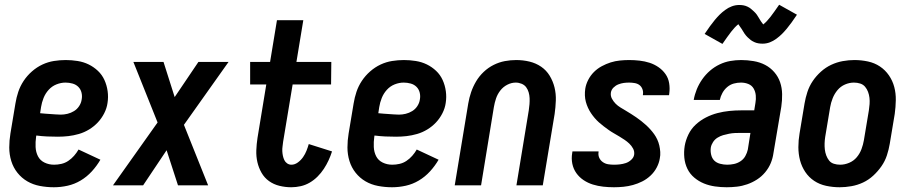

<svg xmlns="http://www.w3.org/2000/svg" viewBox="-20 -781 3840 809"><path d="M207 8Q177 8 148 2.5Q119 -3 95 -17Q71 -31 53.5 -53Q36 -75 27.5 -102.5Q19 -130 19 -159.5Q19 -189 24 -219L45 -345Q49 -370 57 -394Q65 -418 79.5 -440Q94 -462 114.5 -480Q135 -498 158.5 -509Q182 -520 207 -524Q232 -528 257 -528Q282 -528 307 -524Q332 -520 353.5 -509.5Q375 -499 392.5 -482.5Q410 -466 420 -444Q430 -422 433.5 -397Q437 -372 433 -347Q430 -325 419 -303.5Q408 -282 392 -265Q376 -248 355.5 -235.5Q335 -223 312.5 -216.5Q290 -210 268 -207.5Q246 -205 224 -205Q201 -205 178.5 -206Q156 -207 133 -210L132 -204Q129 -183 130 -161.5Q131 -140 140 -122.5Q149 -105 167.5 -96Q186 -87 208 -87Q223 -87 238.5 -90.5Q254 -94 267.5 -103Q281 -112 292 -124.5Q303 -137 311 -151L403 -108Q388 -82 367 -59Q346 -36 320 -20.5Q294 -5 265 1.5Q236 8 207 8ZM236 -298Q250 -298 264.5 -301.5Q279 -305 292 -313Q305 -321 313.5 -334Q322 -347 324 -361Q327 -376 323.5 -390.5Q320 -405 310 -415Q300 -425 285.5 -429Q271 -433 256 -433Q237 -433 218 -425.5Q199 -418 185 -402.5Q171 -387 163.5 -368Q156 -349 153 -330L149 -304Q160 -303 171 -302Q182 -301 192.5 -300.5Q203 -300 214 -299Q225 -298 236 -298Z M456 0 644 -265 542 -520H669L716 -372L816 -520H943L755 -255L857 0H730L682 -148L583 0Z M1207 8Q1182 8 1157.5 2Q1133 -4 1113.5 -18Q1094 -32 1082 -53Q1070 -74 1064.5 -98Q1059 -122 1060 -148Q1061 -174 1065 -200L1102 -425H1034V-520H1118L1147 -696H1258L1229 -520H1376L1375 -425H1213L1173 -184Q1172 -174 1170.5 -164Q1169 -154 1169.5 -144Q1170 -134 1172 -124.5Q1174 -115 1178 -106.5Q1182 -98 1190 -92.5Q1198 -87 1208 -87Q1222 -87 1235 -96.5Q1248 -106 1257 -119Q1266 -132 1271.5 -146Q1277 -160 1281 -174L1379 -143Q1373 -124 1364.5 -105.5Q1356 -87 1344.5 -69.5Q1333 -52 1318 -37Q1303 -22 1285 -11.5Q1267 -1 1247 3.5Q1227 8 1207 8Z M1632 8Q1602 8 1573 2.5Q1544 -3 1520 -17Q1496 -31 1478.5 -53Q1461 -75 1452.5 -102.5Q1444 -130 1444 -159.5Q1444 -189 1449 -219L1470 -345Q1474 -370 1482 -394Q1490 -418 1504.5 -440Q1519 -462 1539.5 -480Q1560 -498 1583.5 -509Q1607 -520 1632 -524Q1657 -528 1682 -528Q1707 -528 1732 -524Q1757 -520 1778.5 -509.5Q1800 -499 1817.5 -482.5Q1835 -466 1845 -444Q1855 -422 1858.5 -397Q1862 -372 1858 -347Q1855 -325 1844 -303.5Q1833 -282 1817 -265Q1801 -248 1780.5 -235.5Q1760 -223 1737.5 -216.5Q1715 -210 1693 -207.5Q1671 -205 1649 -205Q1626 -205 1603.5 -206Q1581 -207 1558 -210L1557 -204Q1554 -183 1555 -161.5Q1556 -140 1565 -122.5Q1574 -105 1592.5 -96Q1611 -87 1633 -87Q1648 -87 1663.5 -90.5Q1679 -94 1692.5 -103Q1706 -112 1717 -124.5Q1728 -137 1736 -151L1828 -108Q1813 -82 1792 -59Q1771 -36 1745 -20.5Q1719 -5 1690 1.5Q1661 8 1632 8ZM1661 -298Q1675 -298 1689.5 -301.5Q1704 -305 1717 -313Q1730 -321 1738.5 -334Q1747 -347 1749 -361Q1752 -376 1748.5 -390.5Q1745 -405 1735 -415Q1725 -425 1710.5 -429Q1696 -433 1681 -433Q1662 -433 1643 -425.5Q1624 -418 1610 -402.5Q1596 -387 1588.5 -368Q1581 -349 1578 -330L1574 -304Q1585 -303 1596 -302Q1607 -301 1617.5 -300.5Q1628 -300 1639 -299Q1650 -298 1661 -298Z M1896 0 1953 -345Q1957 -369 1965 -392.5Q1973 -416 1986 -438Q1999 -460 2018 -478Q2037 -496 2060 -507.5Q2083 -519 2107 -523.5Q2131 -528 2155 -528Q2184 -528 2211 -521.5Q2238 -515 2260 -500Q2282 -485 2296 -462Q2310 -439 2316.5 -412.5Q2323 -386 2322 -357.5Q2321 -329 2317 -301L2267 0H2156L2208 -316Q2210 -329 2211 -342Q2212 -355 2211.5 -367.5Q2211 -380 2207.5 -392Q2204 -404 2197 -413.5Q2190 -423 2178 -428Q2166 -433 2153 -433Q2135 -433 2117.5 -424Q2100 -415 2088 -399.5Q2076 -384 2070 -366Q2064 -348 2061 -330L2007 0Z M2567 8Q2544 8 2521.5 5.5Q2499 3 2478 -3.5Q2457 -10 2439 -22Q2421 -34 2408.5 -51.5Q2396 -69 2391.5 -91Q2387 -113 2391 -136L2392 -143H2502V-140Q2500 -127 2505 -116Q2510 -105 2520 -98Q2530 -91 2542 -89Q2554 -87 2567 -87Q2580 -87 2592.5 -88.5Q2605 -90 2617 -94Q2629 -98 2639.5 -107.5Q2650 -117 2652 -129Q2654 -143 2647.5 -155Q2641 -167 2631.5 -176Q2622 -185 2611.5 -192Q2601 -199 2589.5 -206Q2578 -213 2566.5 -219.5Q2555 -226 2544.5 -233.5Q2534 -241 2523.5 -249Q2513 -257 2503.5 -265.5Q2494 -274 2485.5 -284Q2477 -294 2470 -304.5Q2463 -315 2457.5 -327Q2452 -339 2448.5 -352Q2445 -365 2444.5 -379Q2444 -393 2446 -407Q2449 -426 2458.5 -444.5Q2468 -463 2482.5 -477.5Q2497 -492 2515.5 -502Q2534 -512 2553 -518Q2572 -524 2592 -526Q2612 -528 2631 -528Q2653 -528 2675 -525.5Q2697 -523 2717 -516.5Q2737 -510 2754.5 -498Q2772 -486 2784 -469Q2796 -452 2799.5 -430.5Q2803 -409 2800 -387L2799 -380H2689V-383Q2691 -394 2687 -405Q2683 -416 2674.5 -422.5Q2666 -429 2654 -431Q2642 -433 2631 -433Q2619 -433 2608 -431.5Q2597 -430 2585.5 -425.5Q2574 -421 2565 -412Q2556 -403 2554 -391Q2552 -377 2558.5 -365Q2565 -353 2574 -344Q2583 -335 2594.5 -328Q2606 -321 2617 -314.5Q2628 -308 2639 -301Q2650 -294 2661 -286.5Q2672 -279 2682 -271Q2692 -263 2701.5 -254.5Q2711 -246 2720 -236Q2729 -226 2736.5 -215.5Q2744 -205 2749.5 -193Q2755 -181 2758 -168Q2761 -155 2762 -141Q2763 -127 2760 -113Q2757 -94 2747 -75Q2737 -56 2721 -41Q2705 -26 2686 -16.5Q2667 -7 2647 -1.5Q2627 4 2607 6Q2587 8 2567 8Z M3042 8Q3017 8 2992.5 4.5Q2968 1 2946 -8Q2924 -17 2905.5 -32.5Q2887 -48 2876.5 -69.5Q2866 -91 2863.5 -116Q2861 -141 2865 -166Q2869 -190 2880.5 -214Q2892 -238 2911.5 -256Q2931 -274 2954.5 -286Q2978 -298 3003 -304.5Q3028 -311 3053 -313.5Q3078 -316 3102 -316H3158L3163 -347Q3166 -363 3164.5 -379Q3163 -395 3155.5 -408Q3148 -421 3133.5 -427Q3119 -433 3102 -433Q3087 -433 3072 -429Q3057 -425 3044.5 -414.5Q3032 -404 3024 -389.5Q3016 -375 3013 -360H2903Q2907 -383 2916 -405Q2925 -427 2939 -447Q2953 -467 2971.5 -483Q2990 -499 3012 -509.5Q3034 -520 3057 -524Q3080 -528 3103 -528Q3129 -528 3155.5 -523.5Q3182 -519 3204 -507.5Q3226 -496 3242.5 -477Q3259 -458 3267 -434.5Q3275 -411 3275.5 -384.5Q3276 -358 3272 -331L3239 -136Q3236 -114 3227.5 -93.5Q3219 -73 3204 -55Q3189 -37 3169.5 -24.5Q3150 -12 3128.5 -4.5Q3107 3 3085 5.5Q3063 8 3042 8ZM3044 -87Q3058 -87 3072.5 -90Q3087 -93 3100 -101.5Q3113 -110 3120.5 -123.5Q3128 -137 3131 -151L3142 -221H3102Q3089 -221 3077 -220.5Q3065 -220 3052 -217.5Q3039 -215 3027 -211.5Q3015 -208 3003.5 -201Q2992 -194 2984.5 -182.5Q2977 -171 2975 -159Q2973 -144 2976.5 -129Q2980 -114 2989.5 -104.5Q2999 -95 3014 -91Q3029 -87 3044 -87ZM3024 -596 2949 -638Q2961 -656 2971.5 -670.5Q2982 -685 2992 -697Q3002 -709 3012 -719Q3022 -729 3035.5 -739Q3049 -749 3064 -754.5Q3079 -760 3095 -760Q3104 -760 3112.5 -758.5Q3121 -757 3129.5 -753Q3138 -749 3144 -744Q3150 -739 3157 -732.5Q3164 -726 3169 -719Q3174 -712 3177.5 -705.5Q3181 -699 3186 -691.5Q3191 -684 3196 -678Q3211 -690 3226 -709.5Q3241 -729 3263 -761L3338 -719Q3326 -701 3315.5 -686.5Q3305 -672 3295 -660Q3285 -648 3275 -638Q3265 -628 3251.5 -618Q3238 -608 3223.5 -602.5Q3209 -597 3193 -597Q3184 -597 3175 -598.5Q3166 -600 3157.5 -604Q3149 -608 3143 -612.5Q3137 -617 3130 -624Q3123 -631 3118 -638Q3113 -645 3109.5 -651.5Q3106 -658 3100 -666Q3094 -674 3091 -679Q3076 -667 3061 -647.5Q3046 -628 3024 -596Z M3518 8Q3489 8 3461 2Q3433 -4 3410.5 -19Q3388 -34 3373 -56.5Q3358 -79 3351 -105.5Q3344 -132 3344 -161Q3344 -190 3349 -219L3370 -345Q3374 -369 3382 -393.5Q3390 -418 3404.5 -439.5Q3419 -461 3439 -479Q3459 -497 3482.5 -508Q3506 -519 3531 -523.5Q3556 -528 3580 -528Q3609 -528 3637 -522Q3665 -516 3687.5 -501Q3710 -486 3725.5 -463.5Q3741 -441 3748 -414.5Q3755 -388 3754.5 -359Q3754 -330 3750 -301L3729 -175Q3725 -151 3717 -126.5Q3709 -102 3694 -80.5Q3679 -59 3659.5 -41Q3640 -23 3616.5 -12Q3593 -1 3567.5 3.5Q3542 8 3518 8ZM3520 -87Q3539 -87 3558 -95Q3577 -103 3590 -118.5Q3603 -134 3610 -153Q3617 -172 3620 -190L3641 -316Q3643 -329 3644 -342.5Q3645 -356 3643.5 -369Q3642 -382 3637.5 -394Q3633 -406 3625 -415.5Q3617 -425 3604.5 -429Q3592 -433 3578 -433Q3559 -433 3540.5 -425Q3522 -417 3509 -401.5Q3496 -386 3488.5 -367Q3481 -348 3478 -330L3457 -204Q3455 -191 3454.5 -177.5Q3454 -164 3455.5 -151Q3457 -138 3461.5 -126Q3466 -114 3473.5 -104.5Q3481 -95 3493.5 -91Q3506 -87 3520 -87Z"/></svg>

Font: Iosevka QP
Style: Bold Italic
Weight: 700
Italic angle: -9°
Designer: Belleve Invis
Foundry: Belleve Invis
Version: Version 20.0.0; ttfautohint (v1.8.4)